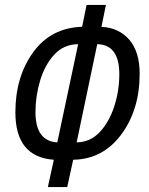

<svg xmlns="http://www.w3.org/2000/svg" viewBox="-20 -744 602 774"><path d="M251 10 275 -100Q395 -102 469 -202Q543 -302 543 -447Q543 -535 501.5 -583.5Q460 -632 389 -636L407 -724H329L311 -636Q185 -632 113.5 -533Q42 -434 42 -291Q42 -111 197 -100L173 10ZM123 -292Q123 -356 141.5 -418.5Q160 -481 198 -523Q236 -565 295 -566L211 -170Q123 -175 123 -292ZM372 -566Q461 -564 461 -445Q461 -378 440.5 -315Q420 -252 382 -211.5Q344 -171 289 -170Z"/></svg>

Font: Noto Sans Display Condensed
Style: Italic
Weight: 400
Width: 3
Designer: Monotype Design team
Foundry: Monotype Imaging Inc.
Version: 1.000